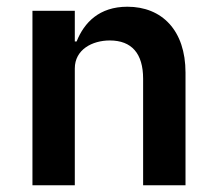

<svg xmlns="http://www.w3.org/2000/svg" viewBox="-20 -548 640 568"><path d="M201.3 0V-345.5C201.3 -401.3 252.8 -428.3 304.7 -428.3C369.7 -428.3 403.4 -389.6 403.4 -315V0H528.8V-333.1C528.8 -458.1 459.2 -528.1 356.9 -528.1C273.4 -528.1 229 -481.2 206.7 -425.4H201.3V-516H76V0Z"/></svg>

Font: Margiela Mono SemiBold
Style: Regular
Weight: 600
Designer: Mike Abbink, Paul van der Laan, Pieter van Rosmalen
Foundry: Bold Monday
Version: Version 2.003 2021